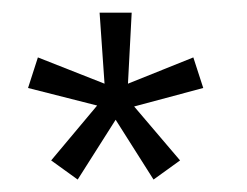

<svg xmlns="http://www.w3.org/2000/svg" viewBox="-20 -693 391 304"><path d="M286.1 -602.1 301.8 -553.7 192.4 -524.4 265.1 -439 223.1 -408.7 163.1 -503.4 103 -408.7 61 -439 133.8 -525.9 24.4 -553.7 40 -602.1 145.5 -560.5 137.7 -672.9H188.5L182.6 -560.5Z"/></svg>

Font: Eligible
Style: Regular
Weight: 500
Version: Version 1.1